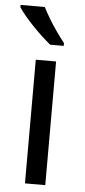

<svg xmlns="http://www.w3.org/2000/svg" viewBox="-56 -797 368 829"><g transform="rotate(5 128.5 -383.0)"><path d="M173 0H85V-536H173ZM104 -766Q115 -744 131.5 -716.5Q148 -689 166.5 -663Q185 -637 200 -618V-606H141Q124 -620 103 -639.5Q82 -659 61.5 -680.5Q41 -702 24.5 -722Q8 -742 -1 -756V-766Z"/></g></svg>

Font: lguzrati15
Style: Book
Weight: 400
Designer: Jelle Bosma - Monotype Design Team, Universal Thirst
Foundry: Monotype Imaging Inc.
Version: Version 2.106